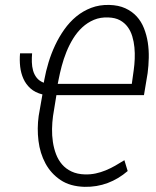

<svg xmlns="http://www.w3.org/2000/svg" viewBox="-20 -740 627 771"><path d="M319.8 10.3Q261.7 8.8 223.1 -17.1Q184.6 -43 162.6 -83.7Q140.6 -124.5 134.5 -174.6Q128.4 -224.6 135.3 -274.4L150.4 -360.8Q121.1 -368.2 102.5 -384.8Q84 -401.4 74 -423.8Q64 -446.3 61 -472.4Q58.1 -498.5 60.5 -525.9H108.9Q107.4 -508.3 107.9 -490.5Q108.4 -472.7 112.8 -456.8Q117.2 -440.9 127.2 -428Q137.2 -415 155.8 -407.7L158.2 -420.9Q164.1 -453.6 174.8 -489Q185.5 -524.4 201.2 -557.9Q216.8 -591.3 238 -621.3Q259.3 -651.4 286.1 -673.6Q313 -695.8 346.2 -708.5Q379.4 -721.2 418.9 -720.2Q456.1 -719.2 483.2 -706.8Q510.3 -694.3 528.8 -674.1Q547.4 -653.8 558.1 -626.7Q568.8 -599.6 573.5 -569.6Q578.1 -539.6 577.4 -507.8Q576.7 -476.1 572.8 -446.3L558.1 -357.9H206.5L192.9 -273.9Q189.5 -249 189 -222.4Q188.5 -195.8 192.4 -169.9Q196.3 -144 205.1 -120.8Q213.9 -97.7 229.2 -79.8Q244.6 -62 267.3 -51.3Q290 -40.5 321.3 -39.6Q343.8 -39.1 364.3 -43.5Q384.8 -47.9 404.3 -55.9Q423.8 -64 442.4 -74.5Q460.9 -85 479.5 -96.7L492.7 -53.2Q456.1 -21.5 412.4 -5.1Q368.7 11.2 319.8 10.3ZM211.9 -403.3H509.3L517.1 -459.5Q520 -480 521 -503.2Q522 -526.4 519.8 -549.6Q517.6 -572.8 511.2 -594Q504.9 -615.2 492.7 -631.8Q480.5 -648.4 461.7 -658.7Q442.9 -668.9 415.5 -669.9Q383.3 -671.4 357.2 -660.4Q331.1 -649.4 310.3 -630.1Q289.6 -610.8 273.9 -585.4Q258.3 -560.1 246.8 -531.7Q235.4 -503.4 227.8 -474.6Q220.2 -445.8 215.3 -420.4Z"/></svg>

Font: Roboto Mono Light
Style: Italic
Weight: 300
Designer: Google
Version: Version 2.000985; 2015; ttfautohint (v1.3)